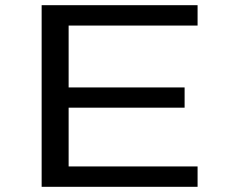

<svg xmlns="http://www.w3.org/2000/svg" viewBox="-20 -720 915 740"><path d="M140.5 0V-700H741.5V-621.5H244.5V-383H691.5V-305H244.5V-78.5H741.5V0Z"/></svg>

Font: Trispace SemiExpanded
Style: Regular
Weight: 400
Width: 6
Designer: Tyler Finck
Foundry: Etcetera Type Company
Version: Version 1.210; ttfautohint (v1.8.3)